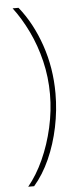

<svg xmlns="http://www.w3.org/2000/svg" viewBox="-59 -745 381 935"><g transform="rotate(-5 131.5 -278.0)"><path d="M212 -283Q212 -201 195 -119Q178 -37 146 34.5Q114 106 69 158H40Q83 106 115.5 34.5Q148 -37 166.5 -119Q185 -201 185 -282Q185 -366 166 -444.5Q147 -523 114 -591.5Q81 -660 40 -714H69Q135 -632 173.5 -520Q212 -408 212 -283Z"/></g></svg>

Font: Noto Sans Gujarati UI ExtraCondensed Thin
Style: Regular
Weight: 100
Width: 2
Designer: Jelle Bosma - Monotype Design Team, Universal Thirst
Foundry: Monotype Imaging Inc.
Version: Version 2.106; ttfautohint (v1.8.4.7-5d5b)